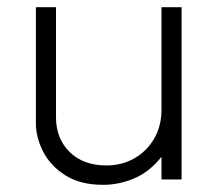

<svg xmlns="http://www.w3.org/2000/svg" viewBox="-20 -500 611 535"><path d="M267 15Q204 15 162.5 -11.2Q121 -37.5 100.5 -77Q80 -116.5 80 -157V-480H136V-174Q136 -114 174 -76.5Q212 -39 277 -39Q319 -39 353.8 -58.5Q388.5 -78 409.2 -113.2Q430 -148.5 430 -195V-480H486V0H430V-63Q396.5 -21 354.2 -3Q312 15 267 15Z"/></svg>

Font: Geologica Thin Roman Thin
Style: Regular
Weight: 250
Version: Version 1.010;gftools[0.9.28]